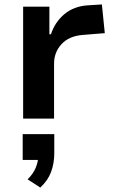

<svg xmlns="http://www.w3.org/2000/svg" viewBox="-20 -533 517 863"><path d="M84 0V-503H202V-379H209Q227 -434 269.5 -469.5Q312 -505 374 -509L438 -513L451 -384L352 -376Q290 -371 256.5 -334.5Q223 -298 223 -247V0ZM161 310 104 273Q129 249 140.5 221Q152 193 152 168L180 186H82V70H224V156Q224 201 209.5 240Q195 279 161 310Z"/></svg>

Font: Nunito Sans 6pt
Style: Bold
Weight: 700
Version: Version 3.101;gftools[0.9.27]